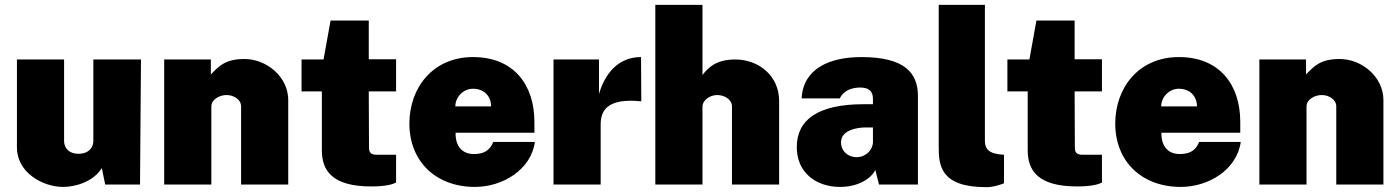

<svg xmlns="http://www.w3.org/2000/svg" viewBox="-20 -763 5787 794"><path d="M241 10C291 10 366 -11 401 -68L415 0H559L563 -517H366V-180C366 -150 344 -127 305 -127C266 -127 245 -150 245 -180V-517H50V-153C50 -49 157 10 241 10Z M659 0H854V-323C854 -352 888 -370 917 -370C946 -370 977 -352 977 -323V0H1172V-349C1172 -446 1082 -519 991 -519C910 -519 884 -488 852 -455V-517H659Z M1618 -385V-518H1505V-678H1347L1318 -517H1227V-385H1311V-142C1311 -59 1352 8 1515 8C1577 8 1604 -1 1618 -8V-123H1537C1520 -123 1506 -128 1506 -151L1505 -385Z M1864 -214H2190V-259C2190 -412 2105 -527 1936 -527C1770 -527 1673 -400 1673 -252C1673 -95 1783 10 1944 10C2059 10 2176 -61 2192 -176H2020C2004 -136 1975 -126 1939 -126C1897 -126 1863 -152 1864 -214ZM1863 -323C1863 -362 1896 -396 1936 -396C1985 -396 2011 -362 2011 -323Z M2269 0H2464V-248C2464 -302 2487 -359 2632 -344L2631 -527C2535 -527 2481 -457 2457 -374V-517H2269Z M2690 0H2885V-321C2885 -350 2917 -370 2946 -370C2975 -370 3007 -352 3007 -323V0H3202V-346C3202 -449 3118 -517 3021 -517C2940 -517 2909 -483 2885 -453V-743H2690Z M3454 10C3524 10 3579 -20 3600 -60L3615 0H3776V-366C3776 -461 3722 -527 3542 -527C3409 -527 3301 -478 3295 -356H3453C3469 -391 3506 -400 3533 -401C3572 -402 3590 -387 3590 -354V-332H3550C3362 -332 3275 -267 3275 -155C3275 -48 3356 10 3454 10ZM3522 -113C3489 -113 3458 -136 3458 -175C3458 -226 3528 -236 3559 -236H3590V-175C3589 -142 3560 -113 3522 -113Z M4059 11C4084 11 4109 4 4132 -5V-123L4111 -125C4059 -132 4053 -157 4053 -182V-743H3862V-156C3862 -80 3868 11 4059 11Z M4537 -385V-518H4424V-678H4266L4237 -517H4146V-385H4230V-142C4230 -59 4271 8 4434 8C4496 8 4523 -1 4537 -8V-123H4456C4439 -123 4425 -128 4425 -151L4424 -385Z M4783 -214H5109V-259C5109 -412 5024 -527 4855 -527C4689 -527 4592 -400 4592 -252C4592 -95 4702 10 4863 10C4978 10 5095 -61 5111 -176H4939C4923 -136 4894 -126 4858 -126C4816 -126 4782 -152 4783 -214ZM4782 -323C4782 -362 4815 -396 4855 -396C4904 -396 4930 -362 4930 -323Z M5188 0H5383V-323C5383 -352 5417 -370 5446 -370C5475 -370 5506 -352 5506 -323V0H5701V-349C5701 -446 5611 -519 5520 -519C5439 -519 5413 -488 5381 -455V-517H5188Z"/></svg>

Font: United Sans Black
Style: Regular
Weight: 900
Designer: Pablo Impallari, Rodrigo Fuenzalida (Modified by Dan O. Williams)
Version: Version 1.000;PS 001.000;hotconv 1.0.88;makeotf.lib2.5.64775